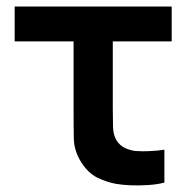

<svg xmlns="http://www.w3.org/2000/svg" viewBox="-20 -560 593 589"><path d="M336.8 4.2Q307.2 -1.2 278.7 -15Q250.2 -28.8 228.2 -63.8Q207.4 -97.8 206.5 -133.6Q205.7 -169.4 205.7 -220.7V-433H25V-540H506.7V-433H326V-227.3Q326 -194 326.7 -170.5Q327.3 -147 337 -130.2Q347.2 -113.7 363.2 -106.1Q379.1 -98.6 396 -96.8Q416 -95.2 439.5 -96.4Q463.1 -97.6 484.3 -100.8V0Q464.2 5.6 436.9 7.5Q409.6 9.5 382.8 8.5Q355.9 7.4 336.8 4.2Z"/></svg>

Font: Manrope Variable Light
Style: Regular
Weight: 200
Designer: Mikhail Sharanda
Foundry: Mikhail Sharanda
Version: Version 4.505